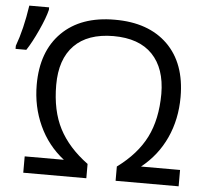

<svg xmlns="http://www.w3.org/2000/svg" viewBox="-67 -811 933 868"><g transform="rotate(5 399.5 -377.5)"><path d="M422.4 -650.9Q305.7 -650.4 244.6 -587.9Q183.6 -525.4 183.6 -408.7Q183.6 -292 225.6 -210.9Q267.6 -129.9 356 -64.9V0H69.8V-74.2H247.6Q173.8 -131.8 134.8 -217.3Q95.7 -302.7 95.7 -401.9Q95.7 -553.2 182.1 -639.2Q268.6 -725.1 421.9 -725.1Q575.2 -725.6 662.1 -640.6Q748.5 -555.7 748.5 -402.8Q748.5 -301.8 710 -217.3Q671.4 -132.8 597.7 -74.2H774.9V0H488.8V-64.9Q578.1 -130.4 619.1 -211.9Q660.2 -293.5 660.6 -409.2Q660.2 -524.9 599.6 -587.9Q539.1 -650.9 422.4 -650.9ZM121.1 -754.9V-743.7Q112.3 -707 85.9 -649.4Q59.6 -591.8 35.2 -554.7H-13.7V-568.8Q15.1 -646.5 31.2 -754.9Z"/></g></svg>

Font: OpenSans
Style: Regular
Weight: 400
Foundry: Ascender Corporation
Version: Version 1.10